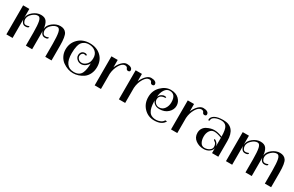

<svg xmlns="http://www.w3.org/2000/svg" viewBox="141 -1560 4062 2651"><g transform="rotate(30 2172.0 -235.0)"><path d="M280 -256Q286 -256 286 -248Q286 -240 274.5 -232.5Q263 -225 233.5 -225Q204 -225 185 -249Q166 -273 163 -302V0H64V-463H163V-317Q167 -380 225 -426.5Q283 -473 346.5 -473Q410 -473 437.5 -434.5Q465 -396 472 -324Q476 -384 534.5 -428.5Q593 -473 655 -473Q721 -473 752.5 -427.5Q784 -382 784 -234V0H684V-208Q684 -326 671.5 -384Q659 -442 624 -442Q580 -442 536 -401Q492 -360 492 -314Q492 -290 504.5 -267.5Q517 -245 545 -245Q562 -245 574.5 -250.5Q587 -256 589 -256Q595 -256 595 -248Q595 -240 583.5 -232.5Q572 -225 544.5 -225Q517 -225 498 -244.5Q479 -264 474 -295Q475 -276 475 -234V0H375V-208Q375 -326 362.5 -384Q350 -442 315 -442Q271 -442 227 -401Q183 -360 183 -314Q183 -290 195.5 -267.5Q208 -245 230.5 -245Q253 -245 265.5 -250.5Q278 -256 280 -256Z M875 -231Q875 -333 945.5 -402Q1016 -471 1126.5 -471Q1237 -471 1306 -406Q1375 -341 1375 -235Q1375 -172 1351 -123.5Q1327 -75 1289 -48Q1211 5 1126 5Q1043 5 964 -50Q925 -77 900 -124.5Q875 -172 875 -231ZM1160 -295 1131 -301Q1112 -301 1098.5 -284.5Q1085 -268 1085 -245.5Q1085 -223 1105 -201Q1125 -179 1161.5 -179Q1198 -179 1233.5 -214.5Q1269 -250 1269 -315Q1269 -380 1227.5 -415.5Q1186 -451 1123 -451Q1083 -451 1054 -435.5Q1025 -420 1010 -398Q995 -376 987 -342Q975 -292 975 -226Q975 -15 1129 -15Q1220 -15 1249 -84Q1274 -143 1274 -237Q1265 -211 1232.5 -185Q1200 -159 1161 -159Q1122 -159 1093.5 -185.5Q1065 -212 1065 -245Q1065 -278 1083 -299.5Q1101 -321 1134.5 -321Q1168 -321 1168 -302Q1168 -295 1160 -295Z M1800 -425Q1800 -414 1791.5 -408Q1783 -402 1770 -402Q1757 -402 1749 -409.5Q1741 -417 1738.5 -426Q1736 -435 1726 -442.5Q1716 -450 1698 -450Q1654 -450 1616 -386Q1578 -322 1572 -241V0H1472V-463H1572V-345Q1596 -403 1634.5 -441.5Q1673 -480 1712 -480Q1751 -480 1775.5 -466.5Q1800 -453 1800 -425Z M2186 -425Q2186 -414 2177.5 -408Q2169 -402 2156 -402Q2143 -402 2135 -409.5Q2127 -417 2124.5 -426Q2122 -435 2112 -442.5Q2102 -450 2084 -450Q2040 -450 2002 -386Q1964 -322 1958 -241V0H1858V-463H1958V-345Q1982 -403 2020.5 -441.5Q2059 -480 2098 -480Q2137 -480 2161.5 -466.5Q2186 -453 2186 -425Z M2557 -69H2586Q2547 10 2422 10Q2326 10 2259.5 -58.5Q2193 -127 2193 -230.5Q2193 -334 2263 -403.5Q2333 -473 2415.5 -473Q2498 -473 2545.5 -427.5Q2593 -382 2593 -320Q2593 -258 2542 -210Q2491 -162 2408 -162Q2325 -162 2292 -233Q2293 -226 2294.5 -203Q2296 -180 2297 -167Q2298 -154 2302.5 -131Q2307 -108 2312.5 -94Q2318 -80 2329 -62.5Q2340 -45 2354 -35Q2368 -25 2389.5 -18Q2411 -11 2442 -11Q2473 -11 2508 -25.5Q2543 -40 2557 -69ZM2507 -325Q2507 -454 2409 -454Q2361 -454 2330.5 -407.5Q2300 -361 2296 -295Q2308 -323 2332.5 -340Q2357 -357 2383.5 -357Q2410 -357 2410 -347.5Q2410 -338 2398 -338Q2352 -335 2330.5 -315Q2309 -295 2309 -261Q2309 -227 2333.5 -203.5Q2358 -180 2391 -180Q2445 -180 2476 -223.5Q2507 -267 2507 -325Z M3017 -425Q3017 -414 3008.5 -408Q3000 -402 2987 -402Q2974 -402 2966 -409.5Q2958 -417 2955.5 -426Q2953 -435 2943 -442.5Q2933 -450 2915 -450Q2871 -450 2833 -386Q2795 -322 2789 -241V0H2689V-463H2789V-345Q2813 -403 2851.5 -441.5Q2890 -480 2929 -480Q2968 -480 2992.5 -466.5Q3017 -453 3017 -425Z M3211 10Q3139 10 3083.5 -30.5Q3028 -71 3028 -143Q3028 -185 3048.5 -216Q3069 -247 3101 -262Q3160 -292 3216 -292Q3272 -292 3343 -262Q3342 -378 3314.5 -416.5Q3287 -455 3230 -455Q3173 -455 3131.5 -434Q3090 -413 3090 -378Q3090 -366 3079.5 -366Q3069 -366 3069 -377Q3069 -419 3115.5 -446.5Q3162 -474 3253 -474Q3443 -474 3443 -250V0H3343V-79Q3336 -40 3298 -15Q3260 10 3211 10ZM3299 -177Q3335 -152 3343 -108V-244Q3271 -273 3225.5 -273Q3180 -273 3154 -235Q3128 -197 3128 -142Q3128 -87 3149.5 -48.5Q3171 -10 3214.5 -10Q3258 -10 3291 -32.5Q3324 -55 3324 -86Q3324 -140 3288 -160Q3273 -169 3273 -177Q3273 -185 3280 -185Q3287 -185 3299 -177Z M3781 -256Q3787 -256 3787 -248Q3787 -240 3775.5 -232.5Q3764 -225 3734.5 -225Q3705 -225 3686 -249Q3667 -273 3664 -302V0H3565V-463H3664V-317Q3668 -380 3726 -426.5Q3784 -473 3847.5 -473Q3911 -473 3938.5 -434.5Q3966 -396 3973 -324Q3977 -384 4035.5 -428.5Q4094 -473 4156 -473Q4222 -473 4253.5 -427.5Q4285 -382 4285 -234V0H4185V-208Q4185 -326 4172.5 -384Q4160 -442 4125 -442Q4081 -442 4037 -401Q3993 -360 3993 -314Q3993 -290 4005.5 -267.5Q4018 -245 4046 -245Q4063 -245 4075.5 -250.5Q4088 -256 4090 -256Q4096 -256 4096 -248Q4096 -240 4084.5 -232.5Q4073 -225 4045.5 -225Q4018 -225 3999 -244.5Q3980 -264 3975 -295Q3976 -276 3976 -234V0H3876V-208Q3876 -326 3863.5 -384Q3851 -442 3816 -442Q3772 -442 3728 -401Q3684 -360 3684 -314Q3684 -290 3696.5 -267.5Q3709 -245 3731.5 -245Q3754 -245 3766.5 -250.5Q3779 -256 3781 -256Z"/></g></svg>

Font: Spirax
Style: Regular
Weight: 400
Designer: Brenda Gallo (gbrenda1987@gmail.com)
Foundry: Brenda Gallo
Version: Version 1.002